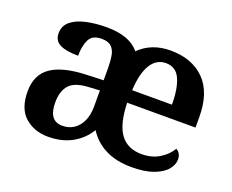

<svg xmlns="http://www.w3.org/2000/svg" viewBox="-95 -705 1054 871"><g transform="rotate(20 432.0 -269.0)"><path d="M203 10Q137 10 92 -29.5Q47 -69 47 -152Q47 -233 103 -271.5Q159 -310 272 -314L354 -317V-374Q354 -408 349.5 -434.5Q345 -461 329.5 -476Q314 -491 282 -491Q237 -491 222 -460Q207 -429 207 -382Q149 -382 119 -397Q89 -412 89 -448Q89 -484 115.5 -506Q142 -528 187 -538Q232 -548 286 -548Q340 -548 379.5 -534Q419 -520 444 -490Q503 -548 594 -548Q698 -548 758.5 -487.5Q819 -427 819 -308V-258H489Q492 -155 527 -108Q562 -61 630 -61Q679 -61 715.5 -83.5Q752 -106 770 -138Q794 -125 794 -94Q794 -69 774 -45Q754 -21 712.5 -5.5Q671 10 607 10Q533 10 480.5 -16.5Q428 -43 397 -92Q368 -44 319 -17Q270 10 203 10ZM683 -319Q683 -398 662.5 -442.5Q642 -487 594 -487Q548 -487 521.5 -444Q495 -401 491 -319ZM247 -59Q296 -59 325 -95Q354 -131 354 -191V-268L303 -265Q235 -262 208.5 -232.5Q182 -203 182 -148Q182 -59 247 -59Z"/></g></svg>

Font: Noto Naskh Arabic UI Semi
Style: Bold
Weight: 700
Designer: Monotype Design Team, David Williams, Mohamad Dakak and Nizar Qandah
Foundry: Monotype Imaging Inc.
Version: Version 2.014; ttfautohint (v1.8.4.7-5d5b)